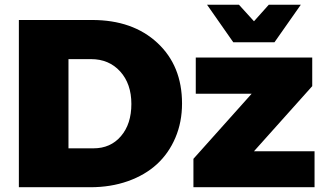

<svg xmlns="http://www.w3.org/2000/svg" viewBox="-20 -785 1364 805"><path d="M1130.9 -607.9H958L848.1 -765.1H981.9L1044.9 -695.8L1106.9 -765.1H1241.2ZM366.2 -701.2Q536.6 -701.2 639.9 -605.2Q743.2 -509.3 743.2 -351.1Q743.2 -272.9 715.3 -207.5Q687.5 -142.1 637.7 -96.4Q587.9 -50.8 516.1 -25.4Q444.3 0 358.9 0H59.1V-701.2ZM1044.9 -150.9H1298.8V0H791V-119.1L1035.2 -392.1H800.8V-543.9H1289.1V-423.8ZM372.1 -163.1Q443.4 -163.1 487.1 -214.1Q530.8 -265.1 530.8 -349.1Q530.8 -433.6 483.9 -485.4Q437 -537.1 361.8 -537.1H267.1V-163.1Z"/></svg>

Font: Montserrat arm ExtraBold
Style: Regular
Weight: 800
Designer: Julieta Ulanovsky
Foundry: Julieta Ulanovsky
Version: Version 6.000;PS 006.000;hotconv 1.0.88;makeotf.lib2.5.64775